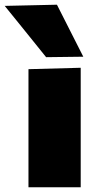

<svg xmlns="http://www.w3.org/2000/svg" viewBox="-81 -796 403 816"><path d="M40 0Q40 -52 40 -101Q40 -150 40 -213V-263Q40 -318 40 -358.8Q40 -399.5 40 -433.5Q40 -467.5 40 -502L262 -508Q262 -473 262 -438Q262 -403 262 -361.2Q262 -319.5 262 -263V-213Q262 -150 262 -101Q262 -52 262 0ZM115 -553Q87.5 -587.5 58.5 -623.2Q29.5 -659 -0.2 -696Q-30 -733 -61 -771L161 -776Q189 -720.5 217 -665.5Q245 -610.5 273 -555Z"/></svg>

Font: Commissioner Thin Black
Style: Regular
Weight: 900
Version: Version 1.000